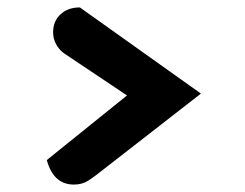

<svg xmlns="http://www.w3.org/2000/svg" viewBox="-20 -502 661 517"><path d="M179 -5Q124 -5 106 -71L322 -245L153 -358Q139 -368 131 -383Q123 -398 123 -415Q123 -445 143 -463.5Q163 -482 195 -482L521 -250L264 -50Q234 -26 217.5 -15.5Q201 -5 179 -5Z"/></svg>

Font: Sansita ExtraBold
Style: Regular
Weight: 800
Designer: Pablo Cosgaya
Foundry: Omnibus-Type
Version: Version 1.006